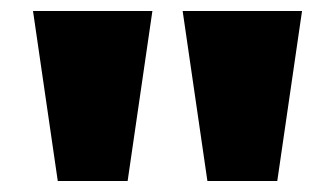

<svg xmlns="http://www.w3.org/2000/svg" viewBox="-20 -725 609 349"><path d="M85 -396 40 -705H257L212 -396ZM357 -396 312 -705H529L484 -396Z"/></svg>

Font: Nunito Sans 10pt SemiExpanded Black
Style: Regular
Weight: 900
Width: 6
Designer: Vernon Adams
Foundry: Vernon Adams
Version: Version 3.101;gftools[0.9.27]